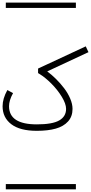

<svg xmlns="http://www.w3.org/2000/svg" viewBox="-44 -990 690 1453"><path d="M605 -639.2 625.5 -595.2 313.5 -449.7Q347.7 -424.3 380.1 -392.1Q412.6 -359.9 441.2 -322.5Q469.7 -285.2 487.3 -243.9Q504.9 -202.6 504.9 -166Q504.9 -108.4 470.9 -70.8Q437 -33.2 377.9 -16.6Q318.8 0 234.4 0Q107.4 0 41.5 -50Q-24.4 -100.1 -24.4 -186Q-24.4 -243.7 11.7 -308.6L54.7 -285.2Q24.4 -230.5 24.4 -186Q24.4 -48.8 234.4 -48.8Q352.1 -48.8 404.1 -78.6Q456.1 -108.4 456.1 -166Q456.1 -204.6 423.3 -258.1Q390.6 -311.5 344.7 -357.4Q298.8 -403.3 255.9 -429.7L244.1 -437V-471.2ZM0 402.8H530.3V442.9H0ZM0 -970.2H530.3V-930.2H0Z"/></svg>

Font: AzarMehrMSRS1
Style: Regular
Weight: 1
Designer: Amin Abedi
Version: Version 1.00